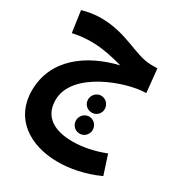

<svg xmlns="http://www.w3.org/2000/svg" viewBox="-209 -666 1126 1203"><g transform="rotate(30 354.0 -64.5)"><path d="M387 394C471 394 575 375 678 328L633 190C554 221 476 237 401 237C276 237 180 190 180 64C180 -141 511 -257 651 -257L634 -426H589C473 -426 362 -523 171 -523C122 -523 76 -514 37 -503L59 -349C93 -357 141 -364 191 -364C279 -364 362 -343 423 -326C205 -274 22 -139 22 87C22 286 178 394 387 394ZM416 20C449 20 476 -6 476 -40C476 -74 449 -102 416 -102C382 -102 355 -74 355 -40C355 -6 382 20 416 20ZM416 172C449 172 476 145 476 111C476 77 449 49 416 49C382 49 355 77 355 111C355 145 382 172 416 172Z"/></g></svg>

Font: Noto Sans Arabic ExtBd
Style: Regular
Weight: 800
Designer: Monotype Design Team, Nadine Chahine, Nizar Qandah and Khaled Hosny
Foundry: Monotype Imaging Inc.
Version: Version 2.012